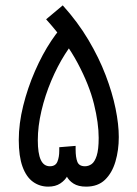

<svg xmlns="http://www.w3.org/2000/svg" viewBox="-20 -696 512 716"><path d="M160 0Q128 0 103 -18Q78 -36 64 -74.5Q50 -113 50 -174Q50 -235 66.5 -301.5Q83 -368 110.5 -431Q138 -494 171 -543.5Q204 -593 236 -621L279 -566Q251 -539 222.5 -494Q194 -449 171 -394.5Q148 -340 134.5 -282.5Q121 -225 121 -173Q121 -124 132 -100Q143 -76 166 -76Q187 -76 194 -93Q201 -110 201 -134V-147L262 -152V-139Q262 -109 268.5 -92.5Q275 -76 297 -76Q310 -76 321.5 -84Q333 -92 340.5 -115Q348 -138 348 -182Q348 -237 330.5 -308Q313 -379 270 -460Q227 -541 152 -624L214 -676Q270 -614 309.5 -547.5Q349 -481 374 -415.5Q399 -350 411 -291Q423 -232 423 -185Q423 -136 410.5 -93.5Q398 -51 371.5 -25.5Q345 0 301 0Q272 0 254 -11.5Q236 -23 228 -40Q220 -57 220 -73H241Q241 -58 232 -41Q223 -24 205 -12Q187 0 160 0Z"/></svg>

Font: Noto Sans Arabic Condensed
Style: Regular
Weight: 400
Width: 3
Designer: Monotype Design Team, Nadine Chahine, Nizar Qandah and Khaled Hosny
Foundry: Monotype Imaging Inc.
Version: Version 2.012